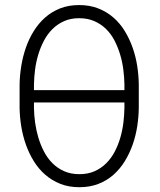

<svg xmlns="http://www.w3.org/2000/svg" viewBox="-20 -741 640 770"><path d="M536.6 -308.1Q536.1 -272 530.3 -234.1Q524.4 -196.3 512 -160.9Q499.5 -125.5 480.5 -94.5Q461.4 -63.5 435.3 -40.3Q409.2 -17.1 375 -3.7Q340.8 9.8 298.3 9.8Q255.9 9.8 221.9 -3.7Q188 -17.1 161.4 -40.3Q134.8 -63.5 115.5 -94.7Q96.2 -126 83.7 -161.4Q71.3 -196.8 65.2 -234.4Q59.1 -272 58.6 -308.1V-401.9Q59.1 -438 65.2 -475.8Q71.3 -513.7 83.5 -549.1Q95.7 -584.5 115 -615.7Q134.3 -647 160.6 -670.4Q187 -693.8 220.9 -707.3Q254.9 -720.7 297.4 -720.7Q339.8 -720.7 374 -707.3Q408.2 -693.8 434.8 -670.7Q461.4 -647.5 480.5 -616.2Q499.5 -585 512 -549.6Q524.4 -514.2 530.3 -476.3Q536.1 -438.5 536.6 -401.9ZM116.2 -379.4H479V-402.8Q478.5 -431.2 474.6 -461.9Q470.7 -492.7 461.9 -522Q453.1 -551.3 439.5 -577.9Q425.8 -604.5 405.5 -624.5Q385.3 -644.5 358.4 -656.2Q331.5 -668 297.4 -668Q263.2 -668 236.6 -656Q210 -644 189.9 -624Q169.9 -604 156 -577.4Q142.1 -550.8 133.3 -521.5Q124.5 -492.2 120.6 -461.4Q116.7 -430.7 116.2 -402.8ZM479 -330.1H116.2V-308.1Q116.7 -279.8 120.8 -249.3Q125 -218.8 133.8 -189.2Q142.6 -159.7 156.5 -133.1Q170.4 -106.4 190.4 -86.4Q210.4 -66.4 237.3 -54.4Q264.2 -42.5 298.3 -42.5Q333 -42.5 359.6 -54.4Q386.2 -66.4 406.2 -86.4Q426.3 -106.4 440.2 -133.1Q454.1 -159.7 462.6 -189.2Q471.2 -218.8 474.9 -249.3Q478.5 -279.8 479 -308.1Z"/></svg>

Font: Roboto Mono Light
Style: Regular
Weight: 300
Designer: Google
Version: Version 2.000985; 2015; ttfautohint (v1.3)